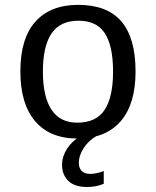

<svg xmlns="http://www.w3.org/2000/svg" viewBox="-20 -558 640 787"><path d="M535.6 -264.6Q535.6 -131.3 474.4 -60.8Q413.1 9.8 297.4 9.8Q184.1 9.8 123.8 -61.5Q63.5 -132.8 63.5 -264.6Q63.5 -400.9 125.2 -469.5Q187 -538.1 300.3 -538.1Q419.4 -538.1 477.5 -470.2Q535.6 -402.3 535.6 -264.6ZM443.4 -264.6Q443.4 -369.6 409.9 -421.4Q376.5 -473.1 301.8 -473.1Q226.1 -473.1 190.9 -420.4Q155.8 -367.7 155.8 -264.6Q155.8 -162.1 190.9 -108.6Q226.1 -55.2 296.4 -55.2Q374 -55.2 408.7 -107.4Q443.4 -159.7 443.4 -264.6ZM405.3 195.3Q374.5 208.5 337.4 208.5Q286.1 208.5 260.3 183.6Q234.4 158.7 234.4 117.2Q234.4 84 254.6 52Q274.9 20 310.1 0H375Q343.8 17.6 323.5 48.1Q303.2 78.6 303.2 110.8Q303.2 131.3 315.2 143.1Q327.1 154.8 349.1 154.8Q375.5 154.8 405.3 143.1Z"/></svg>

Font: Cousine
Style: Regular
Weight: 400
Monospace: yes
Designer: Steve Matteson
Foundry: Ascender Corporation
Version: Version 1.20